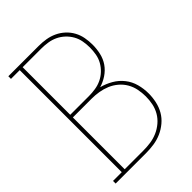

<svg xmlns="http://www.w3.org/2000/svg" viewBox="-215 -832 930 930"><g transform="rotate(-45 250.0 -367.5)"><path d="M17 0V-18H77V-717H17V-735H225Q250 -735 274.5 -731Q299 -727 321.5 -716.5Q344 -706 362.5 -689Q381 -672 393 -650Q405 -628 409.5 -603.5Q414 -579 414 -554Q414 -526 407.5 -497.5Q401 -469 385 -446Q369 -423 345 -407Q321 -391 294 -383Q325 -375 353.5 -358.5Q382 -342 402 -316.5Q422 -291 430.5 -259.5Q439 -228 439 -195Q439 -168 433 -140.5Q427 -113 413.5 -89.5Q400 -66 378.5 -48Q357 -30 332 -19Q307 -8 279.5 -4Q252 0 225 0ZM97 -391H225Q247 -391 269.5 -394.5Q292 -398 312 -407.5Q332 -417 348.5 -432.5Q365 -448 376 -467.5Q387 -487 391 -509.5Q395 -532 395 -554Q395 -576 391 -598.5Q387 -621 376 -640.5Q365 -660 348.5 -675.5Q332 -691 312 -700.5Q292 -710 269.5 -713.5Q247 -717 225 -717H97ZM97 -18H225Q250 -18 274.5 -21.5Q299 -25 322 -35Q345 -45 364.5 -61.5Q384 -78 396.5 -99.5Q409 -121 414 -145.5Q419 -170 419 -195Q419 -220 414 -245Q409 -270 396.5 -291.5Q384 -313 364.5 -329.5Q345 -346 322 -355.5Q299 -365 274.5 -369Q250 -373 225 -373H97Z"/></g></svg>

Font: Iosevka Curly Slab Thin
Style: Regular
Weight: 100
Monospace: yes
Designer: Belleve Invis
Foundry: Belleve Invis
Version: Version 22.1.2; ttfautohint (v1.8.4)